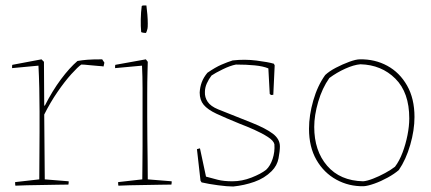

<svg xmlns="http://www.w3.org/2000/svg" viewBox="-20 -672 1569 699"><path d="M36 4Q35 0 35 -9L123 -19Q123 -63 123.5 -106.5Q124 -150 124 -193Q124 -224 124 -265.5Q124 -307 123 -351.5Q122 -396 120 -433L24 -424Q24 -427 24 -430.5Q24 -434 25 -436Q51 -441 78 -446Q105 -451 131 -456L140 -447L141 -288L143 -287Q171 -342 202 -383.5Q233 -425 262 -450Q279 -453 298 -454.5Q317 -456 352 -456L360 -444L359 -439L357 -430Q353 -431 337 -432Q321 -433 303.5 -435Q286 -437 276 -437Q264 -429 240 -402.5Q216 -376 189.5 -337.5Q163 -299 141 -255L143 -19L230 -12Q230 -10 230 -6.5Q230 -3 229 0Q216 0 190 0.5Q164 1 134 1.5Q104 2 77.5 2.5Q51 3 36 4Z M411 4Q410 0 410 -9L498 -19Q498 -38 498.5 -71.5Q499 -105 499 -139Q499 -173 499 -193Q499 -224 499 -265Q499 -306 499 -350Q499 -394 497 -433L399 -424Q399 -427 399 -430.5Q399 -434 400 -436L511 -456L518 -447L517 -409Q516 -375 516 -328.5Q516 -282 516 -248Q516 -210 516.5 -166.5Q517 -123 517.5 -84Q518 -45 518 -19L605 -12Q605 -10 605 -6.5Q605 -3 604 0Q591 0 565 0.5Q539 1 509 1.5Q479 2 452.5 2.5Q426 3 411 4ZM494 -555Q492 -576 492.5 -602Q493 -628 496 -650Q498 -652 501.5 -652Q505 -652 509 -652H513Q515 -638 516.5 -619.5Q518 -601 518 -586.5Q518 -572 517 -568Q517 -566 514.5 -559Q512 -552 511 -552Q509 -552 504 -552.5Q499 -553 494 -555Z M829 7Q808 7 774 2.5Q740 -2 714 -8L710 -14L698 -120L697 -129L708 -132L730 -29Q751 -23 773 -17.5Q795 -12 826 -12Q861 -12 895.5 -25.5Q930 -39 949 -54Q964 -68 972.5 -93.5Q981 -119 979 -147Q976 -160 955 -173.5Q934 -187 906 -199.5Q878 -212 854 -221Q800 -243 768 -258Q736 -273 721.5 -290.5Q707 -308 707 -335Q708 -355 714.5 -372.5Q721 -390 735 -407Q764 -427 786 -436.5Q808 -446 827 -452Q871 -457 914 -451.5Q957 -446 977 -440L980 -434L975 -327L967 -326L962 -330L957 -423Q938 -431 907.5 -434Q877 -437 839 -437Q818 -433 790.5 -419.5Q763 -406 750 -397Q740 -384 733 -368.5Q726 -353 726 -337Q725 -318 736 -301.5Q747 -285 774 -274Q847 -245 897 -225Q947 -205 973 -185.5Q999 -166 999 -139Q999 -122 994 -95.5Q989 -69 969 -49Q943 -23 906 -10Q869 3 829 7Z M1304 6Q1250 7 1204.5 -18Q1159 -43 1132 -90Q1105 -137 1105 -203Q1105 -252 1120.5 -306Q1136 -360 1164 -399Q1179 -413 1203 -425.5Q1227 -438 1251.5 -447Q1276 -456 1290 -456Q1345 -457 1390 -432.5Q1435 -408 1462 -360.5Q1489 -313 1489 -246Q1489 -198 1473.5 -144.5Q1458 -91 1432 -53Q1416 -39 1391.5 -25.5Q1367 -12 1343 -3.5Q1319 5 1304 6ZM1302 -12Q1316 -13 1338 -21.5Q1360 -30 1382 -42Q1404 -54 1418 -65Q1434 -86 1445.5 -116.5Q1457 -147 1463.5 -180Q1470 -213 1470 -241Q1470 -335 1419.5 -385.5Q1369 -436 1292 -438Q1268 -436 1237 -422Q1206 -408 1179 -388Q1153 -351 1138.5 -301.5Q1124 -252 1124 -210Q1124 -123 1171 -68.5Q1218 -14 1302 -12Z"/></svg>

Font: Labrada Thin
Style: Regular
Weight: 100
Designer: Mercedes Jáuregui
Foundry: Omnibus-Type Team
Version: Version 1.000; ttfautohint (v1.8.4.7-5d5b)